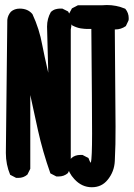

<svg xmlns="http://www.w3.org/2000/svg" viewBox="-20 -748 545 783"><path d="M350.6 -84Q355.5 -104.5 355.5 -203.1Q355.5 -301.8 352.5 -629.9Q345.7 -629.9 335.4 -629.9Q325.2 -629.9 309.1 -632.3Q293 -634.8 274.4 -644.5Q260.7 -660.2 260.7 -681.6Q260.7 -684.6 260.7 -690.4L273.4 -713.9L297.9 -726.6H397.5Q406.2 -727.5 416 -727.5Q454.1 -727.5 489.3 -712.9L491.2 -711.9Q504.9 -695.3 504.9 -673.8Q504.9 -666 503.9 -664.1L493.2 -641.6Q473.6 -627.9 450.2 -627.9Q449.2 -627.9 448.2 -627.9Q451.2 -280.3 451.2 -232.4Q451.2 -184.6 450.7 -160.2Q450.2 -135.7 448.2 -91.8Q446.3 -47.9 418.9 -14.6Q394.5 15.6 354.5 15.6Q313.5 15.6 283.2 -17.6Q258.8 -43.9 256.8 -69.3Q258.8 -88.9 271.5 -103.5Q286.1 -116.2 307.6 -116.2Q310.5 -116.2 316.4 -116.2L340.8 -103.5Q345.7 -88.9 350.6 -84ZM3.9 -124 9.8 -667Q11.7 -685.5 24.4 -700.2Q39.1 -712.9 60.5 -712.9Q93.8 -712.9 112.3 -690.4Q140.6 -629.9 152.3 -564.5Q160.2 -523.4 176.8 -451.2L171.9 -639.6Q171.9 -671.9 187.5 -699.2Q197.3 -708 207 -710.4Q216.8 -712.9 222.7 -712.9Q228.5 -712.9 234.4 -712.9L257.8 -701.2Q271.5 -677.7 271.5 -652.3Q271.5 -640.6 268.6 -627.9V-65.4L256.8 -42Q241.2 -28.3 218.8 -28.3Q215.8 -28.3 210 -28.3L185.5 -41Q154.3 -128.9 134.8 -216.8Q122.1 -275.4 103.5 -360.4V-59.6L91.8 -36.1Q76.2 -22.5 54.7 -22.5Q51.8 -22.5 45.9 -22.5L21.5 -35.2Q3.9 -77.1 3.9 -124Z"/></svg>

Font: JasonHandwriting2
Style: SemiBold
Weight: 600
Version: Version 1.04.7